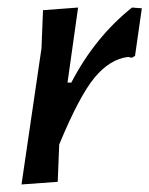

<svg xmlns="http://www.w3.org/2000/svg" viewBox="-20 -485 396 509"><path d="M187 -465 159 -266H169Q232 -387 330 -465L356 -463L338 -337L330 -332L319 -334Q271 -328 230.5 -279Q190 -230 137 -102L133 -3L37 4L90 -357L94 -458Z"/></svg>

Font: Alegreya Sans SC Medium
Style: Italic
Weight: 500
Italic angle: -7°
Designer: Juan Pablo del Peral
Foundry: Huerta Tipografica
Version: Version 2.007